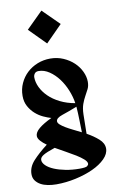

<svg xmlns="http://www.w3.org/2000/svg" viewBox="-126 -954 713 1197"><g transform="rotate(-10 231.0 -355.5)"><path d="M474 19Q474 53 443.5 83.5Q413 114 364 136.5Q315 159 253.5 172.5Q192 186 131 186Q103 186 77 181Q51 176 31.5 165Q12 154 0 137.5Q-12 121 -12 97Q-12 52 23 13.5Q58 -25 114 -68Q91 -84 76.5 -100.5Q62 -117 62 -132Q62 -155 90 -178.5Q118 -202 171 -227Q149 -233 122 -245.5Q95 -258 72 -278.5Q49 -299 33.5 -327.5Q18 -356 18 -393Q18 -436 35 -473Q52 -510 80.5 -536.5Q109 -563 147 -578Q185 -593 228 -593Q272 -593 310 -576.5Q348 -560 375.5 -534Q403 -508 418.5 -475Q434 -442 434 -410Q434 -384 424.5 -365Q415 -346 403.5 -325.5Q392 -305 382.5 -279Q373 -253 372 -214L370 -92Q412 -69 443 -41.5Q474 -14 474 19ZM110 -495Q110 -464 125.5 -431.5Q141 -399 169.5 -371Q198 -343 240 -322Q282 -301 334 -292Q328 -333 311 -375Q294 -417 268.5 -451Q243 -485 210.5 -507Q178 -529 143 -529Q126 -529 118 -518.5Q110 -508 110 -495ZM202 -200Q202 -190 214 -179Q226 -168 246 -156Q266 -144 291.5 -131.5Q317 -119 343 -106Q342 -139 341 -184.5Q340 -230 337 -269Q284 -248 243 -234.5Q202 -221 202 -200ZM63 20Q63 38 81 55.5Q99 73 130 86Q161 99 202 107Q243 115 289 115Q329 115 338 108Q347 101 347 93Q347 80 329 64Q311 48 283.5 31Q256 14 223 -4Q190 -22 159 -40Q105 -22 84 -9Q63 4 63 20ZM122 -794 226 -897 330 -794 226 -689Z"/></g></svg>

Font: Trickster
Style: Regular
Weight: 400
Designer: Jean-Baptiste Morizot
Foundry: Jean-Baptiste Morizot
Version: Version 2.000;PS 2.0;hotconv 1.0.88;makeotf.lib2.5.647800